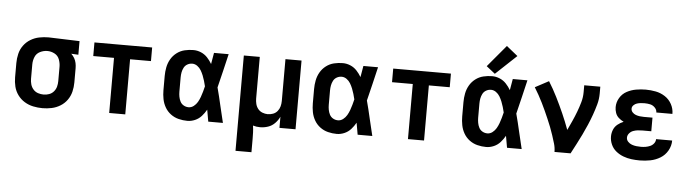

<svg xmlns="http://www.w3.org/2000/svg" viewBox="-55 -1025 5293 1475"><g transform="rotate(5 2592.0 -287.0)"><path d="M288 8Q324 8 359 0.5Q394 -7 425 -26Q456 -45 477 -74.5Q498 -104 506.5 -139Q515 -174 515 -210V-320Q515 -340 511 -359.5Q507 -379 497 -396.5Q487 -414 472 -428L527 -425V-530L289 -538H288Q252 -538 216.5 -531Q181 -524 149.5 -505Q118 -486 96.5 -456.5Q75 -427 66.5 -391.5Q58 -356 58 -320V-210Q58 -174 66.5 -139Q75 -104 96.5 -74.5Q118 -45 149 -26Q180 -7 216 0.5Q252 8 288 8ZM288 -97Q266 -97 244.5 -104Q223 -111 208 -128Q193 -145 187 -166.5Q181 -188 181 -210V-320Q181 -350 192.5 -378Q204 -406 231.5 -419.5Q259 -433 288 -433Q317 -433 343.5 -419Q370 -405 380.5 -377Q391 -349 391 -320V-210Q391 -188 385.5 -167Q380 -146 365.5 -129Q351 -112 330 -104.5Q309 -97 288 -97Z M802 0H926V-425H1087V-530H642V-425H802Z M1405 8Q1435 8 1464 -4.5Q1493 -17 1514 -40.5Q1535 -64 1550 -91Q1558 -45 1566 0H1679Q1662 -67 1647 -134Q1632 -201 1614 -268Q1631 -333 1646 -399Q1661 -465 1677 -530H1564Q1556 -487 1549 -443Q1534 -469 1513 -491.5Q1492 -514 1463.5 -526Q1435 -538 1405 -538Q1371 -538 1337.5 -530Q1304 -522 1276.5 -501Q1249 -480 1232 -450.5Q1215 -421 1208.5 -387.5Q1202 -354 1202 -320V-210Q1202 -176 1208.5 -142.5Q1215 -109 1232 -79.5Q1249 -50 1276.5 -29.5Q1304 -9 1337.5 -0.5Q1371 8 1405 8ZM1405 -97Q1385 -97 1367.5 -107Q1350 -117 1341 -134.5Q1332 -152 1328.5 -171.5Q1325 -191 1325 -210V-320Q1325 -340 1328.5 -359Q1332 -378 1341 -395.5Q1350 -413 1367.5 -423Q1385 -433 1405 -433Q1426 -433 1444 -420Q1462 -407 1473 -388.5Q1484 -370 1492 -350Q1500 -330 1506 -309.5Q1512 -289 1517 -268Q1512 -247 1506 -225.5Q1500 -204 1492.5 -183.5Q1485 -163 1474 -144Q1463 -125 1445 -111Q1427 -97 1405 -97Z M1794 205H1917V102Q1917 77 1916 51.5Q1915 26 1911 0Q1924 4 1938 6Q1952 8 1966 8Q1997 8 2027 -2Q2057 -12 2079.5 -35Q2102 -58 2115 -86V0H2239V-530H2115V-207Q2115 -186 2109.5 -165.5Q2104 -145 2090.5 -128.5Q2077 -112 2057 -104.5Q2037 -97 2016 -97Q1995 -97 1974.5 -105Q1954 -113 1940.5 -130Q1927 -147 1922 -168Q1917 -189 1917 -210V-530H1794Z M2557 8Q2587 8 2616 -4.5Q2645 -17 2666 -40.5Q2687 -64 2702 -91Q2710 -45 2718 0H2831Q2814 -67 2799 -134Q2784 -201 2766 -268Q2783 -333 2798 -399Q2813 -465 2829 -530H2716Q2708 -487 2701 -443Q2686 -469 2665 -491.5Q2644 -514 2615.5 -526Q2587 -538 2557 -538Q2523 -538 2489.5 -530Q2456 -522 2428.5 -501Q2401 -480 2384 -450.5Q2367 -421 2360.5 -387.5Q2354 -354 2354 -320V-210Q2354 -176 2360.5 -142.5Q2367 -109 2384 -79.5Q2401 -50 2428.5 -29.5Q2456 -9 2489.5 -0.5Q2523 8 2557 8ZM2557 -97Q2537 -97 2519.5 -107Q2502 -117 2493 -134.5Q2484 -152 2480.5 -171.5Q2477 -191 2477 -210V-320Q2477 -340 2480.5 -359Q2484 -378 2493 -395.5Q2502 -413 2519.5 -423Q2537 -433 2557 -433Q2578 -433 2596 -420Q2614 -407 2625 -388.5Q2636 -370 2644 -350Q2652 -330 2658 -309.5Q2664 -289 2669 -268Q2664 -247 2658 -225.5Q2652 -204 2644.5 -183.5Q2637 -163 2626 -144Q2615 -125 2597 -111Q2579 -97 2557 -97Z M3106 0H3230V-425H3391V-530H2946V-425H3106Z M3709 8Q3739 8 3768 -4.5Q3797 -17 3818 -40.5Q3839 -64 3854 -91Q3862 -45 3870 0H3983Q3966 -67 3951 -134Q3936 -201 3918 -268Q3935 -333 3950 -399Q3965 -465 3981 -530H3868Q3860 -487 3853 -443Q3838 -469 3817 -491.5Q3796 -514 3767.5 -526Q3739 -538 3709 -538Q3675 -538 3641.5 -530Q3608 -522 3580.5 -501Q3553 -480 3536 -450.5Q3519 -421 3512.5 -387.5Q3506 -354 3506 -320V-210Q3506 -176 3512.5 -142.5Q3519 -109 3536 -79.5Q3553 -50 3580.5 -29.5Q3608 -9 3641.5 -0.5Q3675 8 3709 8ZM3709 -97Q3689 -97 3671.5 -107Q3654 -117 3645 -134.5Q3636 -152 3632.5 -171.5Q3629 -191 3629 -210V-320Q3629 -340 3632.5 -359Q3636 -378 3645 -395.5Q3654 -413 3671.5 -423Q3689 -433 3709 -433Q3730 -433 3748 -420Q3766 -407 3777 -388.5Q3788 -370 3796 -350Q3804 -330 3810 -309.5Q3816 -289 3821 -268Q3816 -247 3810 -225.5Q3804 -204 3796.5 -183.5Q3789 -163 3778 -144Q3767 -125 3749 -111Q3731 -97 3709 -97ZM3727 -558 3888 -709 3801 -779 3660 -611Z M4236 0H4360Q4380 -38 4400 -76Q4420 -114 4438.5 -152.5Q4457 -191 4474 -230.5Q4491 -270 4505.5 -310.5Q4520 -351 4531.5 -392.5Q4543 -434 4543 -477V-530H4419V-477Q4419 -437 4408 -398.5Q4397 -360 4383 -323Q4369 -286 4352.5 -249.5Q4336 -213 4319 -177Q4296 -240 4269 -301Q4242 -362 4212 -422Q4182 -482 4147 -538L4042 -482Q4059 -455 4075 -426Q4091 -397 4105.5 -368Q4120 -339 4133.5 -309Q4147 -279 4160 -249Q4173 -219 4185 -188.5Q4197 -158 4207 -127Q4217 -96 4226.5 -64.5Q4236 -33 4236 0Z M4894 8Q4935 8 4975.5 0Q5016 -8 5051.5 -29.5Q5087 -51 5108 -88Q5129 -125 5129 -166H5005Q5005 -148 4993.5 -133Q4982 -118 4965 -110.5Q4948 -103 4930 -100Q4912 -97 4894 -97Q4876 -97 4858.5 -99Q4841 -101 4824 -107Q4807 -113 4794 -126.5Q4781 -140 4781 -158Q4781 -158 4781 -158Q4781 -158 4781 -158Q4781 -176 4793.5 -191Q4806 -206 4823.5 -212.5Q4841 -219 4859.5 -221Q4878 -223 4896 -223H4963V-328H4896Q4880 -328 4864.5 -330Q4849 -332 4834 -337.5Q4819 -343 4808 -355Q4797 -367 4797 -383Q4797 -398 4808.5 -409.5Q4820 -421 4834.5 -425.5Q4849 -430 4863.5 -431.5Q4878 -433 4893 -433Q4915 -433 4936 -428.5Q4957 -424 4973 -407.5Q4989 -391 4989 -370H5113V-371Q5113 -410 5094 -445Q5075 -480 5042 -501.5Q5009 -523 4970.5 -530.5Q4932 -538 4893 -538Q4856 -538 4818.5 -531.5Q4781 -525 4747.5 -507Q4714 -489 4694 -455.5Q4674 -422 4674 -384Q4674 -362 4681.5 -340Q4689 -318 4706.5 -302.5Q4724 -287 4745 -277Q4720 -267 4699 -250Q4678 -233 4668 -208Q4658 -183 4658 -156Q4658 -124 4671.5 -94Q4685 -64 4710.5 -43.5Q4736 -23 4766.5 -11.5Q4797 0 4829 4Q4861 8 4894 8Z"/></g></svg>

Font: Iosevka Sparkle
Style: Bold
Weight: 700
Designer: Belleve Invis
Foundry: Belleve Invis
Version: Version 4.5.0; ttfautohint (v1.8.3)